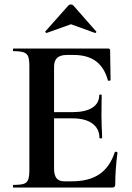

<svg xmlns="http://www.w3.org/2000/svg" viewBox="-20 -843 592 863"><path d="M41 -12Q73 -12 87.5 -17Q102 -22 107 -36.5Q112 -51 112 -81V-544Q112 -574 107 -588Q102 -602 87 -607.5Q72 -613 41 -613Q38 -613 38 -619Q38 -625 41 -625H465Q475 -625 475 -616L477 -483Q477 -481 471.5 -480Q466 -479 465 -482Q449 -540 411 -568Q373 -596 311 -596H281Q251 -596 237 -583Q223 -570 223 -543V-85Q223 -56 234 -42Q245 -28 269 -28H302Q380 -28 427 -60Q474 -92 496 -159Q496 -161 500 -161Q503 -161 505.5 -159.5Q508 -158 508 -157Q498 -79 498 -15Q498 -7 495 -3.5Q492 0 483 0H41Q38 0 38 -6Q38 -12 41 -12ZM305 -311H170V-339H306Q364 -339 395 -359Q426 -379 426 -415Q426 -418 431.5 -418Q437 -418 437 -415L436 -325L437 -277Q439 -243 439 -223Q439 -221 433 -221Q427 -221 427 -223Q427 -264 395.5 -287.5Q364 -311 305 -311ZM299 -823Q305 -823 310 -818L412 -702Q413 -702 413 -700Q413 -698 410.5 -696Q408 -694 407 -695L299 -734L190 -695Q188 -694 185 -697.5Q182 -701 184 -702L287 -818Q292 -823 299 -823Z"/></svg>

Font: Cormorant Garamond
Style: Bold
Weight: 700
Designer: Christian Thalmann (Catharsis Fonts)
Foundry: Catharsis Fonts
Version: Version 4.000